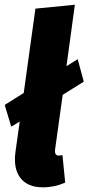

<svg xmlns="http://www.w3.org/2000/svg" viewBox="-21 -780 377 818"><path d="M229 -117.2Q235.4 -117.2 245.1 -119.1L256.8 -2Q210.9 18.1 162.1 18.1Q96.2 18.1 65.7 -22.2Q35.2 -62.5 44.9 -132.8L63 -262.2L26.9 -240.2L-1 -333L80.1 -383.8L129.9 -743.2L297.9 -759.8L262.2 -498L310.1 -527.8L335.9 -432.1L246.1 -376L213.9 -145Q210 -117.2 229 -117.2Z"/></svg>

Font: Fira Sans Compressed ExtraBold
Style: Italic
Weight: 800
Width: 3
Italic angle: -8°
Designer: Carrois Corporate & Edenspiekermann AG
Foundry: Carrois Corporate GbR & Edenspiekermann AG
Version: Version 4.203;PS 004.203;hotconv 1.0.88;makeotf.lib2.5.64775